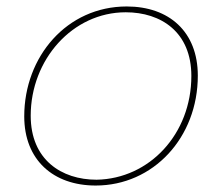

<svg xmlns="http://www.w3.org/2000/svg" viewBox="-20 -567 687 594"><path d="M276 7C454 7 592 -141 592 -333C592 -469 503 -547 372 -547C187 -547 55 -392 55 -207C55 -72 145 7 276 7ZM279 -11C170 -11 75 -73 75 -209C75 -382 204 -529 369 -529C478 -529 572 -468 572 -332C572 -152 442 -14 279 -11Z"/></svg>

Font: Poppins Devanagari Thin
Style: Italic
Weight: 100
Italic angle: -10°
Designer: Ninad Kale (Devanagari), Jonny Pinhorn (Latin)
Foundry: Indian Type Foundry
Version: 4.005